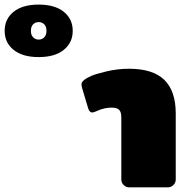

<svg xmlns="http://www.w3.org/2000/svg" viewBox="-345 -803 815 823"><path d="M4.2 -441.7Q4.2 -454.2 25 -466.7Q33.3 -471.7 47.9 -478.3Q62.5 -485 110.4 -496.7Q158.3 -508.3 208.3 -508.3Q310.8 -508.3 359.6 -460.4Q408.3 -412.5 408.3 -316.7V-33.3Q408.3 -20 398.3 -10Q388.3 0 375 0H208.3Q195 0 185 -10Q175 -20 175 -33.3V-300Q175 -323.3 165.4 -332.5Q155.8 -341.7 133.3 -341.7Q104.2 -341.7 75 -329.2Q56.7 -320.8 50 -320.8Q39.2 -320.8 33.3 -337.5L8.3 -420.8Q4.2 -435 4.2 -441.7ZM-286.7 -589.2Q-325 -620 -325 -670.8Q-325 -721.7 -286.7 -752.5Q-248.3 -783.3 -179.2 -783.3Q-110 -783.3 -71.7 -752.5Q-33.3 -721.7 -33.3 -670.8Q-33.3 -620 -71.7 -589.2Q-110 -558.3 -179.2 -558.3Q-248.3 -558.3 -286.7 -589.2ZM-202.9 -698.8Q-212.5 -689.2 -212.5 -670.8Q-212.5 -652.5 -202.9 -642.9Q-193.3 -633.3 -179.2 -633.3Q-165 -633.3 -155.4 -642.9Q-145.8 -652.5 -145.8 -670.8Q-145.8 -689.2 -155.4 -698.8Q-165 -708.3 -179.2 -708.3Q-193.3 -708.3 -202.9 -698.8Z"/></svg>

Font: BoonTook Mon
Style: Regular
Weight: 400
Designer: Sungsit Sawaiwan
Foundry: FontUni
Version: Version 3.0